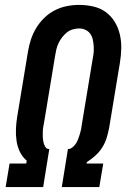

<svg xmlns="http://www.w3.org/2000/svg" viewBox="-20 -763 540 783"><path d="M156 0H3L19 -96H87L89 -108Q71 -123 61 -144Q51 -165 47.5 -188.5Q44 -212 45 -237Q46 -262 50 -286L94 -552Q98 -577 106 -601.5Q114 -626 127.5 -648.5Q141 -671 160.5 -690Q180 -709 203.5 -721Q227 -733 252.5 -738Q278 -743 303 -743Q332 -743 360.5 -736.5Q389 -730 411 -714Q433 -698 447.5 -674.5Q462 -651 468.5 -623.5Q475 -596 474.5 -566.5Q474 -537 469 -507L425 -241Q421 -221 415 -201Q409 -181 397.5 -162.5Q386 -144 369 -128.5Q352 -113 334 -102L333 -96H401L385 0H232L257 -155Q267 -155 276 -162.5Q285 -170 290.5 -179Q296 -188 299.5 -198Q303 -208 306 -217.5Q309 -227 311 -237Q313 -247 314 -257L358 -523Q361 -537 362 -550.5Q363 -564 362 -577Q361 -590 358 -603Q355 -616 347.5 -626Q340 -636 328 -641.5Q316 -647 303 -647Q290 -647 276.5 -643Q263 -639 252.5 -630.5Q242 -622 233.5 -611Q225 -600 219 -587.5Q213 -575 210 -562.5Q207 -550 205 -537L161 -271Q159 -260 157 -249Q155 -238 154.5 -227Q154 -216 154.5 -205Q155 -194 157 -184Q159 -174 164.5 -164.5Q170 -155 181 -155Z"/></svg>

Font: Iosevka Custom
Style: Bold Italic
Weight: 700
Italic angle: -9°
Designer: Belleve Invis
Foundry: Belleve Invis
Version: Version 30.3.1; ttfautohint (v1.8.3)